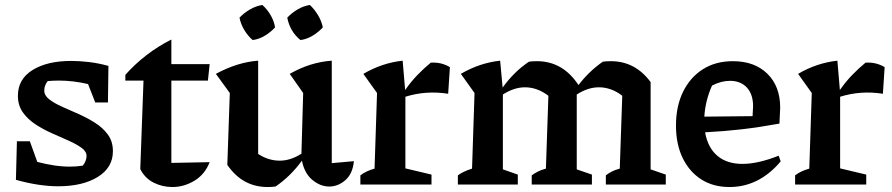

<svg xmlns="http://www.w3.org/2000/svg" viewBox="-20 -742 3585 772"><path d="M44 -19 48 -174H100L130 -91Q164 -82 197 -77Q230 -72 262 -72Q287 -72 313 -76Q328 -95 328 -115Q328 -133 308 -147.5Q288 -162 257 -176Q226 -190 190.5 -205.5Q155 -221 123.5 -241.5Q92 -262 72 -290Q52 -318 52 -357Q52 -424 111 -460.5Q170 -497 266 -497Q300 -497 338 -492.5Q376 -488 416 -477L414 -330H363L334 -404Q274 -418 217 -418Q194 -418 172 -416Q158 -399 158 -378Q158 -358 178 -342.5Q198 -327 229.5 -313Q261 -299 296 -283.5Q331 -268 362.5 -248Q394 -228 414 -200.5Q434 -173 434 -134Q434 -68 373 -30.5Q312 7 214 7Q176 7 133 0.5Q90 -6 44 -19Z M669 -583V-484H823L816 -418H669V-87L823 -90Q804 -41 762 -15.5Q720 10 673 10Q633 10 598 -7.5Q563 -25 544 -62L557 -418H484V-441Q521 -483 568 -519.5Q615 -556 669 -583Z M894 -79 904 -368 848 -445Q935 -492 1018 -498V-123Q1059 -96 1105 -96Q1148 -96 1192 -124L1199 -368L1145 -445Q1227 -492 1314 -498V-86L1403 -94Q1398 -43 1368.5 -17.5Q1339 8 1304 8Q1268 8 1236 -18.5Q1204 -45 1194 -96Q1148 -33 1088 8Q1073 10 1056 10Q955 10 894 -79ZM1035 -722Q1055 -704 1068.5 -680.5Q1082 -657 1086 -632Q1069 -613 1045 -598.5Q1021 -584 996 -581Q977 -597 962.5 -621Q948 -645 943 -671Q961 -690 985 -704Q1009 -718 1035 -722ZM1226 -722Q1245 -704 1259 -680.5Q1273 -657 1278 -632Q1261 -613 1237 -598.5Q1213 -584 1188 -581Q1146 -615 1135 -671Q1153 -690 1176.5 -704Q1200 -718 1226 -722Z M1429 0V-37Q1441 -46 1454.5 -52.5Q1468 -59 1486 -64L1496 -368L1441 -445Q1516 -489 1599 -498L1609 -380Q1632 -413 1657.5 -439.5Q1683 -466 1712 -490Q1754 -493 1789 -472L1782 -365Q1693 -379 1610 -353V-65L1715 -40V0Z M1821 0V-37Q1832 -45 1845.5 -51.5Q1859 -58 1878 -64L1888 -368L1833 -445Q1908 -489 1991 -498L2001 -390Q2024 -422 2050.5 -448Q2077 -474 2107 -494Q2122 -496 2139 -496Q2243 -496 2306 -400Q2349 -456 2404 -494Q2419 -496 2436 -496Q2534 -496 2596 -412V-61L2657 -40V0H2416V-37Q2426 -45 2439.5 -52Q2453 -59 2472 -64L2482 -357Q2438 -391 2388 -391Q2344 -391 2299 -362V-61L2360 -40V0H2118V-37Q2129 -45 2142.5 -52Q2156 -59 2175 -64L2185 -357Q2140 -391 2091 -391Q2047 -391 2002 -362V-61L2062 -40V0Z M2913 10Q2848 10 2800 -20.5Q2752 -51 2725 -106.5Q2698 -162 2698 -237Q2698 -315 2726.5 -373Q2755 -431 2806 -463.5Q2857 -496 2927 -496Q3014 -496 3065.5 -445.5Q3117 -395 3117 -309L3114 -245Q3031 -230 2961.5 -222Q2892 -214 2815 -210Q2826 -148 2864.5 -115.5Q2903 -83 2965 -83Q3028 -83 3111 -116L3119 -93Q3032 10 2913 10ZM2843 -398Q2816 -338 2812 -273L3006 -275L3008 -315Q3008 -363 2983 -390Q2958 -417 2915 -417Q2880 -417 2843 -398Z M3177 0V-37Q3189 -46 3202.5 -52.5Q3216 -59 3234 -64L3244 -368L3189 -445Q3264 -489 3347 -498L3357 -380Q3380 -413 3405.5 -439.5Q3431 -466 3460 -490Q3502 -493 3537 -472L3530 -365Q3441 -379 3358 -353V-65L3463 -40V0Z"/></svg>

Font: Piazzolla SemiBold
Style: Regular
Weight: 600
Designer: Juan Pablo del Peral
Foundry: Huerta Tipografica
Version: Version 1.330